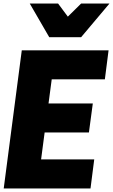

<svg xmlns="http://www.w3.org/2000/svg" viewBox="-20 -1064 638 1084"><path d="M438 -854H258L148 -1044H308L363 -970L438 -1044H598ZM491 0H1L103 -780H593L572 -616H272L254 -480H504L482 -316H232L212 -164H512Z"/></svg>

Font: Tanohe Sans ExtraBold
Style: Italic
Weight: 800
Designer: Village Type and Design LLC & Cristiano Sobral
Foundry: Cooper Hewitt Smithsonian Design Museum
Version: Version 1.00;September 29, 2021;FontCreator 13.0.0.2655 64-b